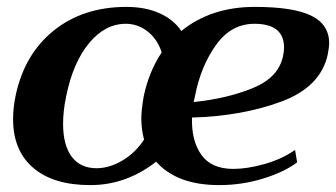

<svg xmlns="http://www.w3.org/2000/svg" viewBox="-20 -527 975 557"><path d="M18 -181Q18 -214 25 -248Q50 -369 135.5 -438Q221 -507 347 -507Q402 -507 443 -488.5Q484 -470 506 -437Q592 -507 719 -507Q831 -507 883 -481.5Q935 -456 935 -401Q935 -392 931 -370Q911 -275 796.5 -232.5Q682 -190 537 -186Q535 -119 564 -78Q593 -37 657 -37Q697 -37 747 -51Q797 -65 836 -92L842 -56Q805 -28 743.5 -9Q682 10 616 10Q493 10 433 -58Q346 10 242 10Q135 10 76.5 -40Q18 -90 18 -181ZM398 -122Q390 -151 390 -183Q390 -208 397 -248Q412 -319 449 -375Q437 -413 408.5 -435.5Q380 -458 345 -458Q285 -458 238.5 -402Q192 -346 172 -248Q163 -205 163 -168Q163 -106 188 -72.5Q213 -39 260 -39Q297 -39 334.5 -61Q372 -83 398 -122ZM801 -364Q804 -378 804 -389Q804 -458 718 -458Q651 -458 607 -397Q563 -336 546 -250L542 -231Q639 -241 713.5 -271.5Q788 -302 801 -364Z"/></svg>

Font: Trirong
Style: Bold Italic
Weight: 700
Italic angle: -12°
Designer: Katatrad Team
Foundry: CadsonDemak
Version: Version 1.001